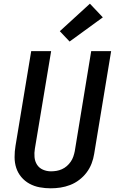

<svg xmlns="http://www.w3.org/2000/svg" viewBox="-20 -1012 640 1040"><path d="M255 8Q224 8 194.5 2.5Q165 -3 139.5 -17Q114 -31 95.5 -53Q77 -75 68 -102.5Q59 -130 59 -161Q59 -192 64 -222L149 -735H257L169 -207Q165 -184 167 -161Q169 -138 180.5 -120Q192 -102 212.5 -93Q233 -84 256 -84Q271 -84 286 -86.5Q301 -89 315.5 -95.5Q330 -102 342 -112.5Q354 -123 363 -136Q372 -149 377 -163.5Q382 -178 385 -193L474 -735H582L490 -178Q486 -152 476 -126Q466 -100 449 -77.5Q432 -55 409 -37.5Q386 -20 360 -10Q334 0 307.5 4Q281 8 255 8ZM357 -787 304 -843 467 -992 537 -918Z"/></svg>

Font: Iosevka Curly SmBdEx
Style: Italic
Weight: 600
Width: 7
Italic angle: -9°
Monospace: yes
Designer: Belleve Invis
Foundry: Belleve Invis
Version: Version 11.1.0; ttfautohint (v1.8.3)